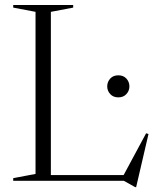

<svg xmlns="http://www.w3.org/2000/svg" viewBox="-20 -725 630 770"><path d="M526 25.5H522L476.5 0H137V-23H513L470.5 -13L566 -190.5L575.5 -187.5ZM184 -677.5V0H33V-10.5L122.5 -27.5V-677.5L33 -694.5V-705H273.5V-694.5ZM454.5 -334.5Q434 -334.5 422 -347.8Q410 -361 410 -378.5Q410 -396.5 422 -409.8Q434 -423 454.5 -423Q475 -423 487 -409.8Q499 -396.5 499 -378.5Q499 -361 487 -347.8Q475 -334.5 454.5 -334.5Z"/></svg>

Font: Newsreader 60pt Light
Style: Regular
Weight: 300
Designer: Hugues Gentile
Foundry: Production Type
Version: Version 1.003